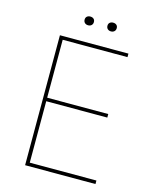

<svg xmlns="http://www.w3.org/2000/svg" viewBox="-123 -917 800 999"><g transform="rotate(15 277.0 -417.5)"><path d="M110 0H489V-19H130V-350H459V-369H130V-681H479V-700H110ZM238 -788Q249 -788 256 -794.5Q263 -801 263 -812Q263 -823 256 -829Q249 -835 238 -835Q227 -835 220 -829Q213 -823 213 -812Q213 -801 220 -794.5Q227 -788 238 -788ZM361 -788Q372 -788 379 -794.5Q386 -801 386 -812Q386 -823 379 -829Q372 -835 361 -835Q350 -835 343 -829Q336 -823 336 -812Q336 -801 343 -794.5Q350 -788 361 -788Z"/></g></svg>

Font: Fixel Variable
Style: Regular
Weight: 100
Width: 3
Designer: AlfaBravo + MacPaw
Foundry: Kyrylo Tkachov, Marchela Mozhyna, Serhii Makarenko, Maria Weinstein, Zakhar Kryvoshyya
Version: Version 1.211